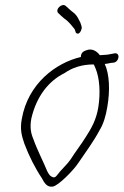

<svg xmlns="http://www.w3.org/2000/svg" viewBox="-20 -664 482 748"><path d="M65 -201C57 -159 65 -134 75 -104C93 -56 118 -7 143 30C153 49 163 66 185 63C206 61 267 -1 285 -29C314 -72 343 -110 367 -155C383 -181 392 -211 398 -247C409 -310 407 -374 388 -415C397 -415 404 -418 413 -419L423 -420C446 -424 449 -461 425 -456L415 -454C409 -453 403 -452 398 -451C391 -451 378 -449 369 -449C357 -465 338 -477 316 -468C306 -465 296 -459 295 -444C296 -443 295 -443 295 -442C197 -419 89 -338 65 -201ZM102 -202C122 -289 170 -349 231 -379C261 -400 298 -413 345 -413C348 -409 349 -404 352 -398C368 -361 372 -303 363 -246C355 -197 336 -164 314 -130C296 -101 274 -73 255 -43C245 -28 229 -13 214 4C196 26 195 32 179 23C174 20 169 13 164 3C150 -32 126 -77 110 -122C100 -146 96 -168 102 -202ZM208 -612C215 -606 221 -599 229 -593C247 -581 258 -566 271 -550L275 -538C276 -535 280 -533 283 -533C290 -533 295 -541 298 -552C299 -557 298 -561 297 -564L293 -576C285 -591 282 -600 271 -611L256 -623L236 -641C221 -654 192 -626 208 -612Z"/></svg>

Font: Stray Cat
Style: SuCnObl
Weight: 400
Version: Version 1.0